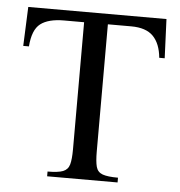

<svg xmlns="http://www.w3.org/2000/svg" viewBox="-47 -644 644 688"><g transform="rotate(5 275.5 -299.5)"><path d="M530.3 -458H510.7Q505.9 -508.8 480 -535.2Q454.1 -561.5 400.9 -561.5H316.9V-104.5Q316.9 -67.9 322 -49.1Q327.1 -30.3 345.2 -23.7Q363.3 -17.1 400.9 -17.1V0H147.5V-17.1Q185.1 -17.1 202.9 -23.9Q220.7 -30.8 226.1 -49.6Q231.4 -68.4 231.4 -104.5V-561.5H159.2Q103 -561.5 74.7 -539.8Q46.4 -518.1 42 -458H21.5L27.3 -598.6H524.4Z"/></g></svg>

Font: Scheherazade New Rohingya
Style: Regular
Weight: 400
Designer: SIL International
Foundry: SIL International
Version: Version 3.000 ; LngRng